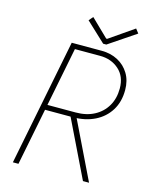

<svg xmlns="http://www.w3.org/2000/svg" viewBox="-129 -972 845 1057"><g transform="rotate(15 293.0 -443.5)"><path d="M133.8 -325.2 138.7 -354.5H311.5Q372.1 -354.5 417 -378.4Q461.9 -402.3 486.8 -445.1Q511.7 -487.8 511.7 -544.9Q511.7 -612.8 468.3 -651.6Q424.8 -690.4 360.8 -690.4H204.6L211.4 -719.7H361.8Q413.1 -719.7 453.9 -698.2Q494.6 -676.8 518.6 -637.2Q542.5 -597.7 542.5 -543.9Q542.5 -476.6 512 -427.5Q481.4 -378.4 427.5 -351.8Q373.5 -325.2 302.7 -325.2ZM48.3 0 190.9 -719.7H222.7L80.1 0ZM447.8 0 288.1 -329.1 312.5 -350.6 482.4 0ZM359.4 -759.3 248.5 -863.3 269 -887.2 368.2 -791H374L513.2 -887.2L531.7 -863.3L377.4 -759.3Z"/></g></svg>

Font: Reddit Sans ExtraLight
Style: Italic
Weight: 250
Italic angle: -11.25°
Designer: Stephen Hutchings
Version: Version 1.013